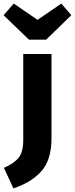

<svg xmlns="http://www.w3.org/2000/svg" viewBox="-69 -833 419 1074"><path d="M274 -813 330 -748 189 -611H93L-49 -748L8 -813L141 -722ZM219 -531V-60Q219 3 204 50Q189 97 158.5 129Q128 161 92.5 182Q57 203 6 221L-47 106Q11 80 36 48.5Q61 17 61 -50V-531Z"/></svg>

Font: FiraGO
Style: Bold
Weight: 700
Designer: bBox Type
Foundry: bBox Type GmbH
Version: Version 1.001;PS 001.001;hotconv 1.0.88;makeotf.lib2.5.64775